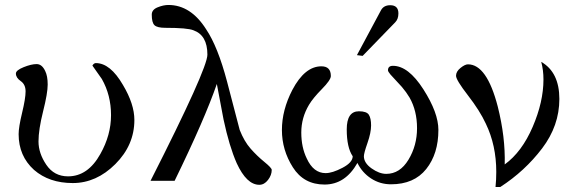

<svg xmlns="http://www.w3.org/2000/svg" viewBox="-20 -728 2303 773"><path d="M521 -245Q521 -144 444.5 -67.5Q368 9 273 9Q178 9 117 -44Q55 -100 55 -188Q55 -216 69 -274Q83 -332 83 -360Q83 -388 63.5 -401.5Q44 -415 44 -432Q44 -445 75 -457.5Q106 -470 127.5 -470Q149 -470 162 -442Q172 -422 172 -387.5Q172 -353 153.5 -279.5Q135 -206 135 -158.5Q135 -111 166.5 -64.5Q198 -18 254 -18Q334 -18 384 -108Q427 -184 427 -264.5Q427 -345 390 -410Q364 -446 352 -464Q358 -474 366 -474Q424 -474 475 -386Q521 -309 521 -245Z M1074 -44Q1074 -23 1059 -3.5Q1044 16 1024 16Q973 16 933 -71Q903 -139 880 -247L853 -390Q804 -248 683 0H586Q815 -451 815 -508Q815 -586 759 -606Q735 -616 646 -616Q613 -616 602 -626.5Q591 -637 591 -669Q591 -689 614.5 -698.5Q638 -708 658 -708Q748 -708 810 -610Q857 -540 894 -400L945 -205Q963 -159 989 -129.5Q1015 -100 1044.5 -76Q1074 -52 1074 -44Z M1584 -674Q1584 -651 1571 -638L1440 -503L1417 -506L1514 -687Q1525 -707 1551 -707Q1584 -707 1584 -674ZM1745 -205Q1745 -109 1696 -47.5Q1647 14 1554 14Q1510 14 1474 -9.5Q1438 -33 1419 -72Q1370 15 1286.5 15Q1203 15 1159 -54.5Q1115 -124 1115 -204.5Q1115 -285 1157 -366Q1207 -461 1274 -461Q1312 -461 1312 -422Q1312 -406 1276 -369.5Q1240 -333 1224 -306Q1193 -254 1193 -194.5Q1193 -135 1215 -90Q1242 -31 1291 -31Q1318 -31 1359 -52.5Q1400 -74 1400 -99Q1376 -134 1376 -207Q1376 -280 1425 -280Q1456 -280 1465 -266Q1474 -252 1474 -223Q1474 -194 1459.5 -152.5Q1445 -111 1445 -99Q1445 -72 1476 -50Q1507 -28 1535 -28Q1590 -28 1624.5 -85Q1659 -142 1659 -212Q1659 -282 1629 -335Q1616 -357 1598 -378L1552 -428Q1542 -440 1542 -445Q1542 -463 1562 -463Q1624 -463 1684.5 -368.5Q1745 -274 1745 -205Z M2159 -479Q2232 -437 2232 -329.5Q2232 -222 2162.5 -130.5Q2093 -39 1994 25H1975Q1978 -5 1978 -36Q1978 -143 1936 -230Q1912 -282 1864 -344Q1816 -406 1816 -423Q1816 -440 1834 -454.5Q1852 -469 1864 -469Q1940 -469 1984 -299Q2015 -176 2012 -66Q2081 -116 2124.5 -217Q2168 -318 2168 -408Q2168 -446 2159 -479Z"/></svg>

Font: GFS Didot
Style: Regular
Weight: 400
Designer: Takis Katsoulidis and George D. Matthiopoulos
Foundry: Takis Katsoulidis and George D. Matthiopoulos
Version: Version 1.0